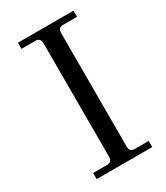

<svg xmlns="http://www.w3.org/2000/svg" viewBox="-179 -790 752 868"><g transform="rotate(-30 197.0 -356.0)"><path d="M62 0V-32H134Q161 -32 161 -59V-653Q161 -680 134 -680H62V-712H352V-680H280Q253 -680 253 -653V-59Q253 -32 280 -32H352V0Z"/></g></svg>

Font: Old Standard TT
Style: Regular
Weight: 400
Designer: Alexey Kryukov <alexios@thessalonica.org.ru>
Version: Version 1.0